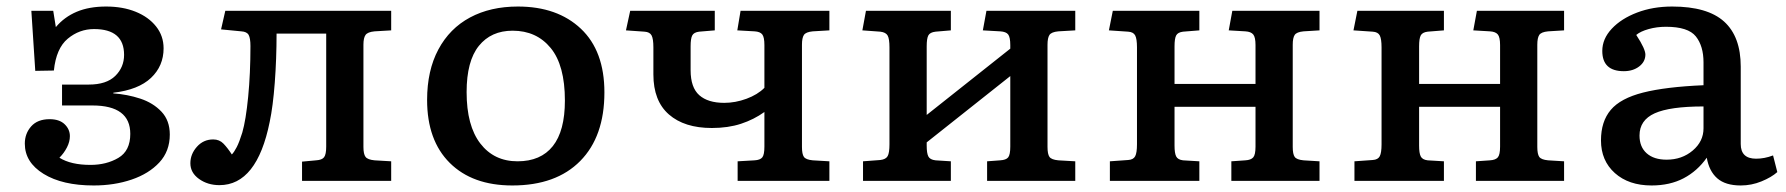

<svg xmlns="http://www.w3.org/2000/svg" viewBox="-20 -554 5471 588"><path d="M267 14Q171 14 113.5 -21.5Q56 -57 56 -114Q56 -145 75.5 -167Q95 -189 132 -189Q162 -189 178 -173.5Q194 -158 194 -137Q194 -120 185 -102.5Q176 -85 162 -71Q197 -49 257 -49Q306 -49 342.5 -70.5Q379 -92 379 -144Q379 -231 263 -231H170V-295H252Q306 -295 333 -321.5Q360 -348 360 -386Q360 -465 268 -465Q223 -465 187.5 -435.5Q152 -406 145 -338L88 -337L76 -521H143L151 -471Q177 -502 215 -518Q253 -534 305 -534Q356 -534 395.5 -518Q435 -502 458 -473Q481 -444 481 -406Q481 -352 442.5 -315.5Q404 -279 327 -270V-268Q370 -265 409.5 -252Q449 -239 474.5 -212Q500 -185 500 -142Q500 -91 468 -56.5Q436 -22 383 -4Q330 14 267 14Z M652 13Q616 13 589.5 -6Q563 -25 563 -54Q563 -82 583 -104.5Q603 -127 633 -127Q652 -127 664.5 -114Q677 -101 690 -81Q697 -88 705 -103.5Q713 -119 722 -148Q733 -186 740 -257.5Q747 -329 747 -413Q747 -437 741.5 -447Q736 -457 719 -458L657 -464L670 -521H1178V-461L1127 -458Q1106 -456 1099.5 -447Q1093 -438 1093 -417V-104Q1093 -82 1099.5 -73.5Q1106 -65 1127 -63L1178 -60V0H905V-59L948 -63Q966 -64 972.5 -72.5Q979 -81 979 -105V-451H827Q827 -374 821.5 -301Q816 -228 806 -181Q767 13 652 13Z M1549 14Q1427 14 1357.5 -55Q1288 -124 1288 -248Q1288 -338 1322.5 -402.5Q1357 -467 1419.5 -500.5Q1482 -534 1566 -534Q1687 -534 1759 -466Q1831 -398 1831 -271Q1831 -136 1757 -61Q1683 14 1549 14ZM1565 -60Q1636 -60 1673 -106.5Q1710 -153 1710 -246Q1710 -354 1666.5 -407Q1623 -460 1550 -460Q1484 -460 1446.5 -413.5Q1409 -367 1409 -272Q1409 -169 1451 -114.5Q1493 -60 1565 -60Z M2239 0V-60L2291 -63Q2308 -64 2314.5 -72Q2321 -80 2321 -105V-211Q2289 -188 2249.5 -175Q2210 -162 2160 -162Q2076 -162 2028.5 -203.5Q1981 -245 1981 -326V-409Q1981 -435 1975.5 -445.5Q1970 -456 1954 -457L1897 -461L1910 -521H2169V-461L2121 -457Q2105 -455 2100 -445.5Q2095 -436 2095 -412V-339Q2095 -286 2121.5 -262.5Q2148 -239 2198 -239Q2232 -239 2266 -251.5Q2300 -264 2321 -285V-416Q2321 -440 2314.5 -448.5Q2308 -457 2291 -458L2238 -461L2248 -521H2520V-461L2469 -458Q2448 -456 2442 -447Q2436 -438 2436 -417V-104Q2436 -82 2442 -73.5Q2448 -65 2469 -63L2520 -60V0Z M2623 0V-60L2676 -64Q2693 -66 2698.5 -76Q2704 -86 2704 -112V-409Q2704 -435 2698.5 -445Q2693 -455 2676 -457L2621 -461L2632 -521H2892V-461L2845 -457Q2828 -455 2823 -445.5Q2818 -436 2818 -412V-202L3074 -405V-416Q3074 -440 3067.5 -448.5Q3061 -457 3043 -458L2990 -461L3001 -521H3273V-461L3221 -458Q3200 -456 3194 -447Q3188 -438 3188 -417V-104Q3188 -82 3194 -73.5Q3200 -65 3221 -63L3273 -60V0H3003V-60L3043 -63Q3061 -64 3067.5 -72Q3074 -80 3074 -105V-321L2818 -118V-108Q2818 -85 2823 -75Q2828 -65 2845 -63L2892 -60V0Z M3379 0V-60L3435 -64Q3451 -65 3456.5 -75.5Q3462 -86 3462 -112V-409Q3462 -435 3456.5 -445.5Q3451 -456 3435 -457L3376 -461L3388 -521H3653V-461L3603 -457Q3587 -455 3582 -445.5Q3577 -436 3577 -412V-297H3825V-416Q3825 -440 3818 -448.5Q3811 -457 3794 -458L3743 -461L3754 -521H4021V-461L3972 -458Q3951 -456 3945 -447Q3939 -438 3939 -417V-104Q3939 -82 3945 -73.5Q3951 -65 3972 -63L4021 -60V0H3751V-60L3794 -63Q3811 -64 3818 -72Q3825 -80 3825 -105V-227H3577V-108Q3577 -85 3582 -75Q3587 -65 3603 -63L3653 -60V0Z M4128 0V-60L4184 -64Q4200 -65 4205.5 -75.5Q4211 -86 4211 -112V-409Q4211 -435 4205.5 -445.5Q4200 -456 4184 -457L4125 -461L4137 -521H4402V-461L4352 -457Q4336 -455 4331 -445.5Q4326 -436 4326 -412V-297H4574V-416Q4574 -440 4567 -448.5Q4560 -457 4543 -458L4492 -461L4503 -521H4770V-461L4721 -458Q4700 -456 4694 -447Q4688 -438 4688 -417V-104Q4688 -82 4694 -73.5Q4700 -65 4721 -63L4770 -60V0H4500V-60L4543 -63Q4560 -64 4567 -72Q4574 -80 4574 -105V-227H4326V-108Q4326 -85 4331 -75Q4336 -65 4352 -63L4402 -60V0Z M5038 14Q4968 14 4925.5 -24Q4883 -62 4883 -124Q4883 -182 4913 -217.5Q4943 -253 5012 -270.5Q5081 -288 5197 -293V-363Q5197 -413 5173.5 -442.5Q5150 -472 5082 -472Q5054 -472 5029 -465Q5004 -458 4991 -447Q5006 -424 5012.5 -409.5Q5019 -395 5019 -387Q5019 -365 5000 -350.5Q4981 -336 4953 -336Q4887 -336 4887 -398Q4887 -435 4916 -466Q4945 -497 4993.5 -515.5Q5042 -534 5101 -534Q5209 -534 5260 -488Q5311 -442 5311 -350V-113Q5311 -68 5358 -68Q5384 -68 5410 -78L5423 -27Q5405 -11 5374.5 1.5Q5344 14 5311 14Q5264 14 5239 -8Q5214 -30 5207 -71Q5178 -30 5136 -8Q5094 14 5038 14ZM5084 -65Q5131 -65 5164 -93Q5197 -121 5197 -161V-228Q5094 -228 5047.5 -207Q5001 -186 5001 -139Q5001 -104 5023 -84.5Q5045 -65 5084 -65Z"/></svg>

Font: Literata 7pt Medium
Style: Regular
Weight: 500
Designer: Latin by Veronika Burian and Jose Scaglione. Greek by Irene Vlachou. Cyrillic by Vera Evstafieva.
Foundry: TypeTogether
Version: Version 3.002